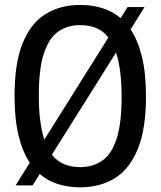

<svg xmlns="http://www.w3.org/2000/svg" viewBox="-20 -770 668 799"><path d="M115.5 1.5H45L104 -93Q73.5 -138.5 57 -207Q40.5 -275.5 40.5 -370Q40.5 -507.5 74.5 -590.8Q108.5 -674 170 -711.8Q231.5 -749.5 314 -749.5Q363.5 -749.5 406 -736.2Q448.5 -723 482 -694.5L511 -740.5H581.5L523.5 -647.5Q554 -602 570.8 -533.5Q587.5 -465 587.5 -370Q587.5 -232.5 553.2 -149.2Q519 -66 457.5 -28.2Q396 9.5 314 9.5Q264 9.5 221.5 -3.8Q179 -17 145.5 -46ZM141.5 -373Q141.5 -313.5 147.5 -268Q153.5 -222.5 164.5 -189L431 -614Q409 -642 379.5 -653.8Q350 -665.5 314 -665.5Q261 -665.5 222.5 -638.8Q184 -612 162.8 -548.2Q141.5 -484.5 141.5 -373ZM314 -74.5Q366.5 -74.5 405.2 -101.2Q444 -128 465 -191.8Q486 -255.5 486 -367Q486 -427 480 -472.5Q474 -518 463 -551.5L196 -126.5Q218 -98.5 247.8 -86.5Q277.5 -74.5 314 -74.5Z"/></svg>

Font: Encode Sans Condensed Condensed Medium
Style: Regular
Weight: 500
Width: 3
Designer: Multiple Designers
Foundry: Impallari Type
Version: Version 3.000; ttfautohint (v1.8.3) -l 8 -r 50 -G 200 -x 14 